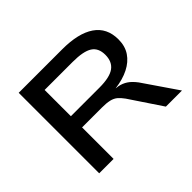

<svg xmlns="http://www.w3.org/2000/svg" viewBox="-146 -947 1189 1189"><g transform="rotate(-45 448.5 -352.5)"><path d="M124 0V-705H505Q646 -705 720.5 -654Q795 -603 795 -502Q795 -443 767 -401.5Q739 -360 688.5 -334.5Q638 -309 568 -300L573 -299L590 -297Q620 -291 645 -274.5Q670 -258 695 -225L849 0H708L567 -211Q549 -236 532 -250Q515 -264 489.5 -270Q464 -276 422 -276H250V0ZM250 -374H500Q591 -374 630.5 -403Q670 -432 670 -492Q670 -552 629.5 -578Q589 -604 495 -604H250Z"/></g></svg>

Font: Nunito Sans 7pt Expanded SemiBold
Style: Regular
Weight: 600
Width: 7
Designer: Vernon Adams
Foundry: Vernon Adams
Version: Version 3.101;gftools[0.9.27]